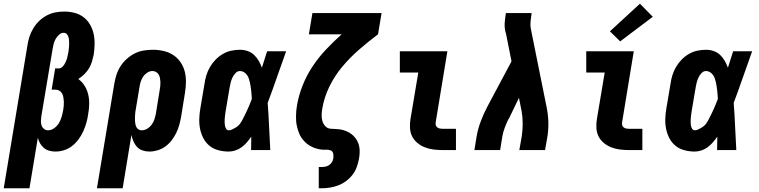

<svg xmlns="http://www.w3.org/2000/svg" viewBox="-50 -805 4070 1030"><path d="M-30 205 97 -560Q100 -583 107.5 -606.5Q115 -630 128 -652Q141 -674 159.5 -692Q178 -710 200.5 -722Q223 -734 247 -738.5Q271 -743 295 -743Q323 -743 350 -736Q377 -729 398 -713Q419 -697 432.5 -674Q446 -651 452 -624.5Q458 -598 457.5 -569.5Q457 -541 453 -513Q449 -494 443.5 -475Q438 -456 427.5 -438.5Q417 -421 402 -406.5Q387 -392 370 -381Q390 -367 403.5 -345.5Q417 -324 423 -299Q429 -274 428.5 -247Q428 -220 423 -193Q420 -170 413.5 -147Q407 -124 397 -101.5Q387 -79 372 -58.5Q357 -38 337.5 -22.5Q318 -7 294.5 0.5Q271 8 248 8Q230 8 214 3.5Q198 -1 185.5 -11.5Q173 -22 165 -36Q157 -50 153 -66L108 205ZM208 -106Q225 -106 241 -117.5Q257 -129 266.5 -145.5Q276 -162 281 -179.5Q286 -197 289 -214Q291 -226 292 -237.5Q293 -249 292.5 -260.5Q292 -272 290 -283Q288 -294 283 -303.5Q278 -313 268.5 -318.5Q259 -324 248 -324H227L246 -438H267Q275 -438 282.5 -444.5Q290 -451 295 -459Q300 -467 303.5 -475Q307 -483 309.5 -491.5Q312 -500 313.5 -509Q315 -518 317 -526Q318 -536 319.5 -546Q321 -556 321 -566.5Q321 -577 320.5 -586.5Q320 -596 317.5 -605.5Q315 -615 308.5 -622Q302 -629 292 -629Q278 -629 266.5 -618.5Q255 -608 248 -595Q241 -582 237.5 -568.5Q234 -555 232 -541L172 -183Q170 -170 169.5 -157.5Q169 -145 172.5 -133.5Q176 -122 185.5 -114Q195 -106 208 -106Z M470 205 563 -355Q567 -379 574.5 -403Q582 -427 596 -449Q610 -471 630 -489Q650 -507 673 -518.5Q696 -530 721 -534Q746 -538 770 -538Q799 -538 827.5 -531.5Q856 -525 879 -510Q902 -495 918 -472Q934 -449 941 -421.5Q948 -394 947.5 -364.5Q947 -335 942 -305L921 -175Q917 -154 911 -132.5Q905 -111 894.5 -90Q884 -69 869.5 -50.5Q855 -32 836 -18.5Q817 -5 795 1.5Q773 8 751 8Q732 8 714.5 2Q697 -4 685 -17Q673 -30 666 -46.5Q659 -63 655 -81L608 205ZM710 -106Q726 -106 740 -114.5Q754 -123 763.5 -136Q773 -149 778 -164Q783 -179 786 -194L807 -324Q809 -335 810 -345.5Q811 -356 810.5 -366.5Q810 -377 808 -387Q806 -397 801 -405.5Q796 -414 787 -419Q778 -424 768 -424Q753 -424 739.5 -415Q726 -406 717.5 -393Q709 -380 704.5 -365.5Q700 -351 698 -336L679 -222Q677 -213 676 -204.5Q675 -196 674.5 -187Q674 -178 674 -169.5Q674 -161 674.5 -152.5Q675 -144 677 -136Q679 -128 683 -121Q687 -114 694.5 -110Q702 -106 710 -106Z M1177 8Q1149 8 1122 1Q1095 -6 1074.5 -22.5Q1054 -39 1041.5 -62.5Q1029 -86 1023.5 -113Q1018 -140 1019 -168Q1020 -196 1025 -225L1047 -355Q1050 -378 1057 -401Q1064 -424 1076.5 -445.5Q1089 -467 1106.5 -485Q1124 -503 1145.5 -515.5Q1167 -528 1190.5 -533Q1214 -538 1238 -538Q1259 -538 1279 -531Q1299 -524 1313.5 -510Q1328 -496 1338 -478.5Q1348 -461 1355 -442Q1362 -464 1369 -486Q1376 -508 1383 -530H1485Q1460 -461 1436 -391.5Q1412 -322 1386 -253Q1391 -190 1393.5 -126.5Q1396 -63 1400 0H1297Q1297 -18 1297.5 -36Q1298 -54 1298 -72Q1287 -56 1274.5 -41.5Q1262 -27 1246.5 -15.5Q1231 -4 1213 2Q1195 8 1177 8ZM1177 -106Q1186 -106 1194 -110Q1202 -114 1210.5 -118.5Q1219 -123 1226 -129Q1233 -135 1238.5 -142.5Q1244 -150 1248.5 -158.5Q1253 -167 1257 -175Q1261 -183 1265 -191Q1269 -199 1273 -207.5Q1277 -216 1280.5 -224Q1284 -232 1287.5 -240.5Q1291 -249 1294.5 -257.5Q1298 -266 1301 -274Q1300 -286 1299.5 -297Q1299 -308 1297.5 -319Q1296 -330 1294.5 -341.5Q1293 -353 1290.5 -363.5Q1288 -374 1284.5 -384.5Q1281 -395 1274.5 -403.5Q1268 -412 1258.5 -418Q1249 -424 1238 -424Q1224 -424 1213.5 -413Q1203 -402 1197 -389Q1191 -376 1187.5 -362.5Q1184 -349 1182 -336L1160 -206Q1159 -197 1157.5 -187.5Q1156 -178 1155.5 -168.5Q1155 -159 1155 -149.5Q1155 -140 1156.5 -131.5Q1158 -123 1163 -114.5Q1168 -106 1177 -106Z M1660 205V91H1674Q1684 91 1695 89Q1706 87 1715 81Q1724 75 1730 65.5Q1736 56 1738 45Q1740 32 1737.5 19Q1735 6 1723 1.5Q1711 -3 1697.5 -2Q1684 -1 1671 -3Q1658 -5 1646 -8.5Q1634 -12 1623 -17.5Q1612 -23 1602 -30Q1592 -37 1583.5 -46Q1575 -55 1568 -65Q1561 -75 1556 -86.5Q1551 -98 1547.5 -110Q1544 -122 1541.5 -134.5Q1539 -147 1538.5 -159.5Q1538 -172 1538 -185Q1538 -198 1539.5 -211.5Q1541 -225 1543 -238Q1552 -292 1573 -345.5Q1594 -399 1626 -447.5Q1658 -496 1698.5 -539Q1739 -582 1783 -621H1607L1626 -735H1997L1978 -621Q1926 -582 1877 -539.5Q1828 -497 1786.5 -447.5Q1745 -398 1717 -340.5Q1689 -283 1679 -223Q1676 -206 1675.5 -188.5Q1675 -171 1679.5 -155.5Q1684 -140 1695 -128Q1706 -116 1723 -114.5Q1740 -113 1757 -112.5Q1774 -112 1790 -107.5Q1806 -103 1820 -95.5Q1834 -88 1845.5 -77Q1857 -66 1865 -52Q1873 -38 1876.5 -22Q1880 -6 1879.5 11.5Q1879 29 1876 46Q1872 68 1864 90.5Q1856 113 1841.5 132Q1827 151 1807 166Q1787 181 1764.5 189.5Q1742 198 1719.5 201.5Q1697 205 1674 205Z M2324 0Q2300 0 2275.5 -3Q2251 -6 2229.5 -14.5Q2208 -23 2190 -37.5Q2172 -52 2161.5 -72.5Q2151 -93 2149.5 -117.5Q2148 -142 2152 -166L2194 -416H2095V-530H2350L2287 -147Q2286 -140 2288 -133Q2290 -126 2296 -121.5Q2302 -117 2309 -115.5Q2316 -114 2324 -114H2396V0Z M2495 0 2507 -74Q2514 -114 2529 -154Q2544 -194 2564 -232L2694 -476L2664 -627Q2663 -629 2662.5 -631Q2662 -633 2661 -636Q2661 -636 2661 -636Q2661 -636 2661 -636V-637Q2656 -658 2657.5 -681.5Q2659 -705 2663 -728L2664 -735H2802L2801 -728Q2798 -708 2796 -688Q2794 -668 2798 -649L2882 -232Q2890 -194 2891.5 -154Q2893 -114 2887 -74L2874 0H2736L2749 -74Q2754 -108 2754 -142.5Q2754 -177 2748 -210L2734 -280L2686 -181Q2685 -177 2683 -174Q2681 -171 2679 -167Q2679 -167 2679 -167Q2679 -167 2679 -167Q2679 -167 2679 -167Q2679 -167 2678 -167Q2667 -144 2658 -120.5Q2649 -97 2645 -74L2633 0Z M3324 0Q3300 0 3275.5 -3Q3251 -6 3229.5 -14.5Q3208 -23 3190 -37.5Q3172 -52 3161.5 -72.5Q3151 -93 3149.5 -117.5Q3148 -142 3152 -166L3194 -416H3095V-530H3350L3287 -147Q3286 -140 3288 -133Q3290 -126 3296 -121.5Q3302 -117 3309 -115.5Q3316 -114 3324 -114H3396V0ZM3277 -583 3222 -637 3383 -785 3452 -715Z M3677 8Q3649 8 3622 1Q3595 -6 3574.5 -22.5Q3554 -39 3541.5 -62.5Q3529 -86 3523.5 -113Q3518 -140 3519 -168Q3520 -196 3525 -225L3547 -355Q3550 -378 3557 -401Q3564 -424 3576.5 -445.5Q3589 -467 3606.5 -485Q3624 -503 3645.5 -515.5Q3667 -528 3690.5 -533Q3714 -538 3738 -538Q3759 -538 3779 -531Q3799 -524 3813.5 -510Q3828 -496 3838 -478.5Q3848 -461 3855 -442Q3862 -464 3869 -486Q3876 -508 3883 -530H3985Q3960 -461 3936 -391.5Q3912 -322 3886 -253Q3891 -190 3893.5 -126.5Q3896 -63 3900 0H3797Q3797 -18 3797.5 -36Q3798 -54 3798 -72Q3787 -56 3774.5 -41.5Q3762 -27 3746.5 -15.5Q3731 -4 3713 2Q3695 8 3677 8ZM3677 -106Q3686 -106 3694 -110Q3702 -114 3710.5 -118.5Q3719 -123 3726 -129Q3733 -135 3738.5 -142.5Q3744 -150 3748.5 -158.5Q3753 -167 3757 -175Q3761 -183 3765 -191Q3769 -199 3773 -207.5Q3777 -216 3780.5 -224Q3784 -232 3787.5 -240.5Q3791 -249 3794.5 -257.5Q3798 -266 3801 -274Q3800 -286 3799.5 -297Q3799 -308 3797.5 -319Q3796 -330 3794.5 -341.5Q3793 -353 3790.5 -363.5Q3788 -374 3784.5 -384.5Q3781 -395 3774.5 -403.5Q3768 -412 3758.5 -418Q3749 -424 3738 -424Q3724 -424 3713.5 -413Q3703 -402 3697 -389Q3691 -376 3687.5 -362.5Q3684 -349 3682 -336L3660 -206Q3659 -197 3657.5 -187.5Q3656 -178 3655.5 -168.5Q3655 -159 3655 -149.5Q3655 -140 3656.5 -131.5Q3658 -123 3663 -114.5Q3668 -106 3677 -106Z"/></svg>

Font: Iosevka Curly Slab HvObl
Style: Regular
Weight: 900
Italic angle: -9°
Monospace: yes
Designer: Belleve Invis
Foundry: Belleve Invis
Version: Version 11.1.0; ttfautohint (v1.8.3)